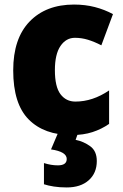

<svg xmlns="http://www.w3.org/2000/svg" viewBox="-20 -583 540 843"><path d="M295 10Q174 10 106 -58.5Q38 -127 38 -274Q38 -414 110 -488.5Q182 -563 305 -563Q354 -563 396.5 -552Q439 -541 476 -521L425 -384Q394 -400 366 -408.5Q338 -417 309 -417Q270 -417 245.5 -381Q221 -345 221 -275Q221 -202 245.5 -169.5Q270 -137 311 -137Q387 -137 459 -186V-39Q426 -16 386 -3Q346 10 295 10ZM405 124Q405 177 369.5 208.5Q334 240 273 240Q242 240 216.5 236Q191 232 173 226V133Q189 138 204 140.5Q219 143 234 143Q273 143 273 115Q273 83 204 73L235 0H323L312 31Q347 38 376 59Q405 80 405 124Z"/></svg>

Font: Noto Sans Khmer UI SemiCondensed Black
Style: Regular
Weight: 900
Width: 4
Designer: Danh Hong and the Monotype Design Team
Foundry: Monotype Imaging Inc.
Version: Version 2.002; ttfautohint (v1.8.4.7-5d5b)